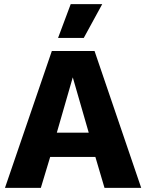

<svg xmlns="http://www.w3.org/2000/svg" viewBox="-20 -906 705 926"><path d="M661 0H484L440 -149H222L177 0H4L230 -660H436ZM254 -266H408L331 -533ZM321 -886H473L384 -723H260Z"/></svg>

Font: Kantumruy Pro
Style: Bold
Weight: 700
Version: Version 1.002